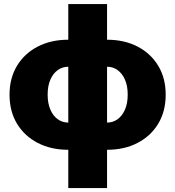

<svg xmlns="http://www.w3.org/2000/svg" viewBox="-20 -748 888 972"><path d="M325.7 10.3Q237.8 10.3 170.7 -24.7Q103.5 -59.6 65.9 -122.1Q28.3 -184.6 28.3 -268.6Q28.3 -352.1 65.9 -414.6Q103.5 -477.1 170.7 -512Q237.8 -546.9 325.7 -546.9H522Q609.9 -546.9 676.8 -512Q743.7 -477.1 781.2 -414.6Q818.8 -352.1 818.8 -268.6Q818.8 -184.6 781.2 -122.1Q743.7 -59.6 676.8 -24.7Q609.9 10.3 522 10.3ZM325.7 -127.4H522Q551.8 -127.4 575.4 -144.5Q599.1 -161.6 612.8 -193.4Q626.5 -225.1 626.5 -269Q626.5 -313 612.8 -344.5Q599.1 -376 575.4 -393.1Q551.8 -410.2 522 -410.2H325.7Q295.9 -410.2 272.2 -393.1Q248.5 -376 234.9 -344.5Q221.2 -313 221.2 -269Q221.2 -225.1 234.9 -193.4Q248.5 -161.6 272.2 -144.5Q295.9 -127.4 325.7 -127.4ZM325.7 204.1V-727.5H522V204.1Z"/></svg>

Font: Inter 18pt Black
Style: Regular
Weight: 900
Designer: Rasmus Andersson
Foundry: rsms
Version: Version 4.001;git-66647c0bb